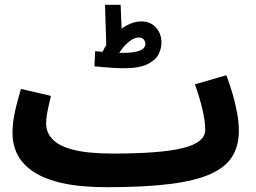

<svg xmlns="http://www.w3.org/2000/svg" viewBox="-20 -758 1064 799"><path d="M425 21 451 -119Q548 -119 620 -124.5Q692 -130 739.5 -141.5Q787 -153 810.5 -172Q834 -191 834 -218Q834 -254 822 -304.5Q810 -355 791 -407L922 -445Q935 -411 947 -370.5Q959 -330 966.5 -289.5Q974 -249 974 -214Q974 -152 947 -107.5Q920 -63 857.5 -34.5Q795 -6 689 7.5Q583 21 425 21ZM424 21Q316 21 241.5 4.5Q167 -12 120.5 -42.5Q74 -73 53 -114Q32 -155 32 -204Q32 -236 37.5 -268.5Q43 -301 51.5 -332Q60 -363 67 -388L192 -359Q188 -341 183 -320Q178 -299 175 -279.5Q172 -260 172 -244Q172 -207 198.5 -178.5Q225 -150 286 -134.5Q347 -119 450 -119L470 -11ZM495 -474Q477 -474 452 -475.5Q427 -477 405.5 -479Q384 -481 373 -482L376 -545Q396 -543 428 -540.5Q460 -538 488 -538Q526 -538 547 -543Q568 -548 576.5 -556.5Q585 -565 585 -575Q585 -586 578 -594Q571 -602 557 -602Q541 -602 523.5 -589.5Q506 -577 491.5 -559.5Q477 -542 469 -525L405 -539Q423 -577 449.5 -606Q476 -635 507 -652Q538 -669 568 -669Q606 -669 629 -643.5Q652 -618 652 -580Q652 -558 640.5 -533.5Q629 -509 595 -491.5Q561 -474 495 -474ZM423 -546 417 -738H482L489 -567Z"/></svg>

Font: Farlight84_Sys_V01
Style: Bold
Weight: 700
Designer: Monotype Design Team, Nadine Chahine and Nizar Qandah
Foundry: Monotype Imaging Inc.
Version: Version 2.004;October 31, 2024;FontCreator 14.0.0.2814 64-bi